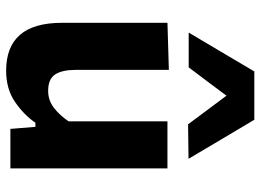

<svg xmlns="http://www.w3.org/2000/svg" viewBox="-129 -686 828 610"><g transform="rotate(90 285.0 -381.0)"><path d="M204.5 13.5Q52.5 13.5 52.5 -163.5V-499L202 -503.5V-208Q202 -164.5 216.5 -142.2Q231 -120 268.5 -120Q299.5 -120 323.5 -139Q347.5 -158 365.5 -185V-499H515V0H389.5L383 -79.5H370Q345 -43 304 -14.8Q263 13.5 204.5 13.5ZM375 -564.5Q352.5 -595 329.8 -625.2Q307 -655.5 284 -686.5Q261.5 -656 239 -626.2Q216.5 -596.5 194 -566.5H83.5Q114 -618 145 -670.2Q176 -722.5 207 -775H360.5Q392 -722.5 422.8 -670.2Q453.5 -618 484.5 -566Z"/></g></svg>

Font: Commissioner
Style: Bold
Weight: 700
Designer: Kostas Bartsokas
Foundry: Kostas Bartsokas
Version: Version 1.000; ttfautohint (v1.8.3)